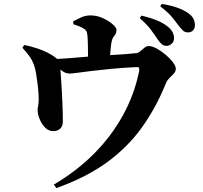

<svg xmlns="http://www.w3.org/2000/svg" viewBox="-20 -878 1040 984"><path d="M832 -643Q819 -643 808.5 -652Q798 -661 786 -679Q773 -699 753 -726Q733 -753 696 -785L705 -798Q748 -788 784 -773.5Q820 -759 844 -738Q860 -724 866 -710Q872 -696 872 -682Q872 -666 860.5 -654.5Q849 -643 832 -643ZM256 68Q373 -1 462 -90.5Q551 -180 610 -287Q669 -394 693 -513Q695 -526 692.5 -530.5Q690 -535 678 -534Q611 -531 553.5 -525.5Q496 -520 451 -514.5Q406 -509 376.5 -505Q347 -501 337 -501Q316 -501 298 -515Q280 -529 244 -557L245 -574Q287 -576 330.5 -579.5Q374 -583 414 -586.5Q454 -590 484 -591Q516 -594 552.5 -596Q589 -598 623 -600.5Q657 -603 681 -606Q691 -608 701 -617Q711 -626 721 -634Q731 -642 742 -642Q760 -642 783.5 -629Q807 -616 829.5 -597Q852 -578 866.5 -558.5Q881 -539 881 -526Q881 -512 871 -501Q861 -490 849 -478.5Q837 -467 831 -453Q779 -324 705.5 -222.5Q632 -121 526 -44.5Q420 32 269 86ZM252 -206Q230 -206 212.5 -223Q195 -240 184.5 -264.5Q174 -289 173 -310Q172 -318 174.5 -330Q177 -342 178 -357Q179 -370 177.5 -395Q176 -420 172.5 -449Q169 -478 164.5 -503.5Q160 -529 155 -542Q145 -571 130 -591Q115 -611 95 -633L104 -647Q135 -642 172 -629.5Q209 -617 237 -601Q268 -583 278 -570.5Q288 -558 289 -530Q290 -515 292 -487.5Q294 -460 296 -426Q298 -392 299.5 -359Q301 -326 301.5 -299.5Q302 -273 302 -260Q303 -233 289.5 -219.5Q276 -206 252 -206ZM431 -545Q431 -551 431 -567Q431 -583 431 -604Q431 -625 430.5 -647Q430 -669 429 -686Q428 -703 425 -713Q422 -723 410 -731Q399 -738 385 -743.5Q371 -749 356 -754L355 -769Q374 -779 396 -789Q418 -799 444 -799Q476 -799 506 -785.5Q536 -772 556.5 -754.5Q577 -737 577 -725Q577 -711 572 -703Q567 -695 561 -687.5Q555 -680 552 -664Q549 -649 547 -627.5Q545 -606 543.5 -584.5Q542 -563 542 -547ZM943 -712Q927 -712 917 -722Q907 -732 892 -751Q880 -768 861 -791Q842 -814 801 -846L809 -858Q853 -851 887.5 -839Q922 -827 944 -811Q963 -798 971 -782.5Q979 -767 979 -749Q979 -733 969.5 -722.5Q960 -712 943 -712Z"/></svg>

Font: Noto Serif TC ExtraBold
Style: Regular
Weight: 800
Designer: Ryoko NISHIZUKA 西塚涼子 (kana & ideographs); Frank Grießhammer (Latin, Greek & Cyrillic); Wenlong ZHANG 张文龙 (bopomofo); San
Foundry: Adobe
Version: Version 2.002-H1;hotconv 1.1.0;makeotfexe 2.6.0